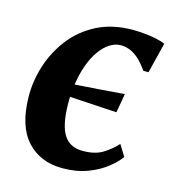

<svg xmlns="http://www.w3.org/2000/svg" viewBox="-90 -636 651 721"><g transform="rotate(15 235.0 -275.0)"><path d="M217 10Q130.5 10 78.8 -46.5Q27 -103 25.5 -216Q24.5 -276.5 43.5 -337Q62.5 -397.5 101.5 -448.2Q140.5 -499 200.2 -529.8Q260 -560.5 340 -560.5Q360 -560.5 383.2 -558.2Q406.5 -556 428.2 -551.8Q450 -547.5 466 -540.5L436.5 -422H416.5Q395 -452.5 376.5 -467.5Q358 -482.5 341.5 -487.8Q325 -493 311 -493Q288.5 -493 267.5 -479.5Q246.5 -466 229 -441.2Q211.5 -416.5 199 -382Q186.5 -347.5 180.5 -305.5Q229.5 -309 276.2 -312.2Q323 -315.5 372 -319.5L359 -245.5Q319 -248 274.8 -250.5Q230.5 -253 175.5 -256.5Q175.5 -248.5 175.5 -240.2Q175.5 -232 175.5 -224Q177 -145.5 200.5 -109Q224 -72.5 274 -72.5Q321.5 -72.5 351.5 -91Q381.5 -109.5 404 -134.5L431 -91Q417 -70.5 387.5 -46.8Q358 -23 315 -6.5Q272 10 217 10Z"/></g></svg>

Font: Merriweather 36pt ExtraBold
Style: Italic
Weight: 800
Italic angle: -7.8°
Version: Version 2.101